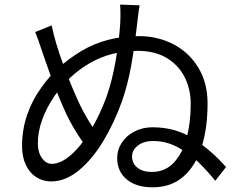

<svg xmlns="http://www.w3.org/2000/svg" viewBox="-20 -802 1040 836"><path d="M580.4 -726.4 577.4 -700.4Q564.6 -590.8 550.6 -512.9Q536.6 -435 511.2 -361.4Q477.4 -266.8 429.6 -187.5Q381.8 -108.2 323.3 -60.1Q264.8 -12 202.4 -12Q167 -12 137.9 -30.6Q108.8 -49.2 92.4 -84.1Q76 -119 76 -165.4Q76 -238 98.4 -302.6Q120.8 -367.2 159.6 -420Q224.6 -513.8 333.4 -579.3Q442.2 -644.8 584.8 -644.8Q666.4 -644.8 734.6 -609.5Q802.8 -574.2 843.3 -507.9Q883.8 -441.6 883.8 -352Q883.8 -243.2 857.6 -161.1Q831.4 -79 778.1 -32.7Q724.8 13.6 644.2 13.6Q573 13.6 531.6 -20.9Q490.2 -55.4 490.2 -115Q490.2 -149.4 509.8 -180Q529.4 -210.6 565 -229.2Q600.6 -247.8 644.6 -247.8Q745.6 -247.8 823.6 -196.9Q901.6 -146 964.2 -74.6L917.4 -15Q880.8 -59.8 843.2 -96.5Q805.6 -133.2 754.6 -160.6Q703.6 -188 647.4 -188Q604.6 -188 579.8 -167.9Q555 -147.8 555 -121.4Q555 -90.8 578 -72.1Q601 -53.4 641.2 -53.4Q699.6 -53.4 737.7 -94.8Q775.8 -136.2 793.1 -203Q810.4 -269.8 810.4 -349.4Q810.4 -415.2 783.1 -467.8Q755.8 -520.4 704 -550.6Q652.2 -580.8 579.2 -580.6Q462.4 -580.4 370.3 -526.7Q278.2 -473 216.4 -382.8Q181.4 -330.6 163.1 -279.3Q144.8 -228 144.8 -176.6Q144.8 -138.4 162.9 -113.5Q181 -88.6 205.2 -88.6Q245.2 -88.6 289.9 -128.2Q334.6 -167.8 375 -235.1Q415.4 -302.4 445.2 -384.6Q468.6 -451.4 483.8 -538.8Q499 -626.2 503.4 -699.2Q506 -748.8 502.8 -782L588 -778.8Q584 -758.4 580.4 -726.4ZM320.4 -362Q340.6 -318 365.7 -276.7Q390.8 -235.4 417.8 -201L372.2 -142.6Q347.2 -171.4 319.7 -214.4Q292.2 -257.4 269.6 -303.8Q249 -347 223.9 -410.9Q198.8 -474.8 177.2 -538.4L170 -559L162.6 -580.4Q147.4 -628 133.2 -662.6L204.8 -691.4Q221.4 -612.8 255.7 -520.3Q290 -427.8 320.4 -362Z"/></svg>

Font: 寒蝉端黑体 Light
Style: Regular
Weight: 300
Designer: ChillDuanSans {Warren2060}; 
Source Han Sans {Ryoko NISHIZUKA 西塚涼子 (kana, bopomofo & ideographs); Paul D. Hunt (Latin, G
Foundry: ChillType&Adobe
Version: Version 1.300;Glyphs 3.3 (3306)